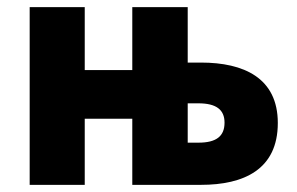

<svg xmlns="http://www.w3.org/2000/svg" viewBox="-20 -517 832 537"><path d="M63 0H217V-185H350V0H542C662 0 757 -43 757 -173C757 -299 662 -342 542 -342H505V-497H350V-321H217V-497H63ZM505 -118V-228H535C585 -228 608 -210 608 -174C608 -136 585 -118 535 -118Z"/></svg>

Font: DAIFUKU Sans
Style: Bold
Weight: 700
Designer: Original font ‘Source Han Sans JP’ : Paul D. Hunt
Foundry: Daifuku
Version: Version 1.000